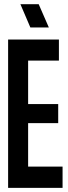

<svg xmlns="http://www.w3.org/2000/svg" viewBox="-20 -905 329 923"><path d="M19 -2V-714.8H263.2V-613.8H115.2V-404.8H259.8V-313H115.2V-104H280.8V-2ZM78.1 -884.8H166L214.8 -772.9H126Z"/></svg>

Font: Fundamental  Brigade Condensed
Style: Regular
Weight: 400
Width: 3
Designer: Peter Wiegel, original typeface by Carl Albert Fahrenwaldt 1901
Foundry: Peter Wiegel
Version: Version 0.000 2012 initial release